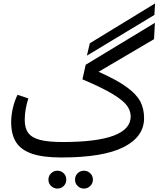

<svg xmlns="http://www.w3.org/2000/svg" viewBox="-20 -903 968 1118"><path d="M879 -816 486 -579 503 -651 883 -883ZM479 -526 882 -770 877 -675 554 -485Q662 -437 719 -395Q776 -353 797.5 -311Q819 -269 819 -215Q819 -107 700 -46.5Q581 14 337 14Q230 14 166 -8Q102 -30 73.5 -75Q45 -120 45 -192Q45 -230 54.5 -272Q64 -314 82 -351L145 -330Q124 -264 124 -205Q124 -157 144.5 -129Q165 -101 213 -88.5Q261 -76 345 -76Q741 -76 741 -225Q741 -257 720 -287Q699 -317 637.5 -354.5Q576 -392 460 -441ZM262 143Q262 121 277.5 106Q293 91 314 91Q336 91 351 106Q366 121 366 143Q366 165 351 180Q336 195 314 195Q293 195 277.5 180Q262 165 262 143ZM417 143Q417 121 432 106Q447 91 469 91Q490 91 505.5 106Q521 121 521 143Q521 165 505.5 180Q490 195 469 195Q447 195 432 180Q417 165 417 143Z"/></svg>

Font: FiraGOUPP
Style: Medium
Weight: 400
Designer: bBox Type
Foundry: bBox Type GmbH
Version: Version 1.001